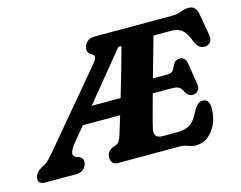

<svg xmlns="http://www.w3.org/2000/svg" viewBox="-145 -874 1314 1048"><g transform="rotate(-15 512.0 -350.0)"><path d="M752.5 0H410.5Q383.5 0 374.5 -12Q365.5 -24 365.5 -42Q365.5 -58.5 375 -70.8Q384.5 -83 398.5 -90L419 -97.5Q431 -102.5 437.8 -112.5Q444.5 -122.5 452 -145.5Q454.5 -154 463 -181.5Q471.5 -209 483.5 -249H273L207 -169Q157.5 -108.5 189.5 -93L210 -85Q222 -79 227.2 -69Q232.5 -59 228 -43Q222.5 -23 207.2 -11.5Q192 0 166.5 0H-4Q-53.5 0 -41.5 -43Q-37.5 -56.5 -28.2 -66.2Q-19 -76 -2 -86L14 -93.5Q27.5 -101 41.5 -115.8Q55.5 -130.5 73 -151L416 -559.5Q435 -582 433.8 -593Q432.5 -604 417 -612.5Q391.5 -626 400.5 -657Q406 -677 421 -688.5Q436 -700 461.5 -700H896Q928 -700 950.5 -709.2Q973 -718.5 995.5 -718.5Q1036.5 -718.5 1045 -670L1067 -545Q1070.5 -522 1061.2 -508.2Q1052 -494.5 1034 -491.5Q1013 -488.5 997.8 -499.5Q982.5 -510.5 970.5 -543.5Q955 -585.5 932.2 -603.8Q909.5 -622 874 -622H772Q763 -590 745.5 -528.2Q728 -466.5 708.5 -397H791.5Q808 -397 818 -404.5Q828 -412 837.5 -437.5Q851 -463.5 875.5 -463.5Q893.5 -463.5 903.5 -453Q913.5 -442.5 915.5 -425L934 -307Q938 -280 926.2 -267Q914.5 -254 895.5 -254Q880.5 -254 871 -262.5Q861.5 -271 855 -283Q844.5 -306 830.5 -312Q816.5 -318 790 -318H686.5Q668.5 -253 654.5 -200.5Q640.5 -148 636.5 -128.5Q632 -105.5 641.5 -92Q651 -78.5 680.5 -78.5H756Q806 -78.5 833.2 -95.8Q860.5 -113 885 -164.5Q909 -209.5 938 -209.5Q976.5 -209.5 976.5 -156.5Q976.5 -110.5 959.5 -71Q942.5 -31.5 912.2 -7Q882 17.5 842 17.5Q820 17.5 800 8.8Q780 0 752.5 0ZM571 -612 347 -339H510.5Q530 -405 551 -477.5Q572 -550 588.5 -611.5Z"/></g></svg>

Font: Fraunces 9pt S100
Style: Bold Italic
Weight: 700
Italic angle: -16°
Version: Version 1.000; ttfautohint (v1.8.3)